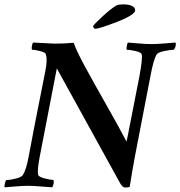

<svg xmlns="http://www.w3.org/2000/svg" viewBox="-35 -839 811 864"><path d="M391.6 -709Q383.8 -716.8 383.8 -720.7Q385.7 -727.5 424.8 -763.7Q463.9 -799.8 487.3 -813.5Q496.1 -819.3 522.5 -819.3Q543 -819.3 558.1 -812.5Q573.2 -805.7 573.2 -793Q573.2 -772.5 493.2 -741.2Q413.1 -710 391.6 -709ZM211.9 -642.6Q253.9 -642.6 296.9 -646.5Q307.6 -612.3 348.6 -537.1Q389.6 -461.9 447.3 -360.4Q504.9 -258.8 534.2 -202.1Q535.2 -204.1 537.6 -217.3Q540 -230.5 541 -233.4L592.8 -498Q607.4 -578.1 602.5 -594.7Q599.6 -603.5 574.7 -609.4Q549.8 -615.2 535.2 -615.2Q533.2 -618.2 535.2 -629.9Q537.1 -641.6 540 -647.5Q552.7 -646.5 587.9 -643.6Q623 -640.6 646.5 -640.6Q669.9 -640.6 706.5 -643.6Q743.2 -646.5 754.9 -647.5Q759.8 -631.8 747.1 -615.2Q733.4 -615.2 704.6 -609.4Q675.8 -603.5 669.9 -593.8Q656.2 -572.3 642.6 -500L572.3 -135.7Q559.6 -68.4 548.8 1Q544.9 4.9 528.3 4.9Q515.6 4.9 503.9 -17.6L220.7 -531.2L143.6 -132.8Q131.8 -71.3 136.7 -51.8Q139.6 -43 166 -36.1Q192.4 -29.3 205.1 -29.3Q210.9 -17.6 200.2 3.9Q191.4 3.9 153.3 0.5Q115.2 -2.9 91.8 -2.9Q68.4 -2.9 34.7 0Q1 2.9 -14.6 3.9Q-15.6 -1 -13.2 -12.2Q-10.7 -23.4 -7.8 -28.3Q5.9 -28.3 33.2 -34.7Q60.5 -41 67.4 -50.8Q83 -74.2 93.8 -133.8Q111.3 -230.5 168.9 -518.6Q179.7 -571.3 170.9 -595.7Q168 -603.5 144.5 -609.4Q121.1 -615.2 109.4 -615.2Q106.4 -620.1 108.4 -631.8Q110.4 -643.6 114.3 -647.5Q199.2 -642.6 211.9 -642.6Z"/></svg>

Font: Crimson
Style: SemiboldItalic
Weight: 600
Italic angle: -11°
Version: Version 0.8 ; ttfautohint (v1.00) -l 8 -r 50 -G 200 -x 14 -D